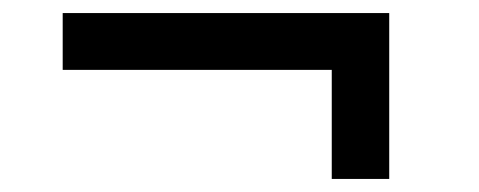

<svg xmlns="http://www.w3.org/2000/svg" viewBox="-20 -314 733 294"><path d="M488 -207H76V-294H576V-40H488Z"/></svg>

Font: Eudoxus Sans Medium
Style: Regular
Weight: 500
Designer: Stijn de Vries
Foundry: tokotype
Version: Version 2.005